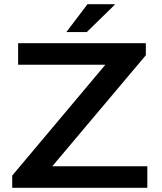

<svg xmlns="http://www.w3.org/2000/svg" viewBox="-20 -891 769 911"><path d="M295 -739 395 -871H524V-868L392 -739ZM38 0V-58L480 -584H66V-686H672V-629L228 -102H679V0Z"/></svg>

Font: Archivo SemiExpanded Medium
Style: Regular
Weight: 500
Width: 6
Designer: Hector Gatti
Foundry: Omnibus-Type
Version: Version 2.001; ttfautohint (v1.8.3)